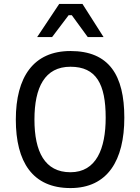

<svg xmlns="http://www.w3.org/2000/svg" viewBox="-20 -933 705 966"><path d="M334.5 13.2C521.5 13.2 605.5 -126.5 605.5 -340.8C605.5 -554.7 528.8 -676.3 334.5 -676.3C148.4 -676.3 59.6 -545.4 59.6 -331.5C59.6 -118.2 143.6 13.2 334.5 13.2ZM334.5 -66.4C205.1 -66.4 153.3 -169.9 153.3 -331.5C153.3 -493.2 205.1 -597.2 334.5 -597.2C464.4 -597.2 511.7 -509.8 511.7 -340.8C511.7 -185.1 464.4 -66.4 334.5 -66.4ZM167 -746.6H242.2L325.2 -856.4H341.3L421.4 -746.6H501L395 -913.1H277.8Z"/></svg>

Font: Basic
Style: Regular
Weight: 400
Designer: Magnus Gaarde
Foundry: Magnus Gaarde
Version: Version 1.001